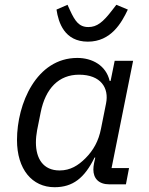

<svg xmlns="http://www.w3.org/2000/svg" viewBox="-20 -770 623 802"><path d="M347 -596C444 -596 488 -675 514 -730L466 -750L449 -728C410 -677 385 -657 349 -657C310 -657 293 -682 272 -728L262 -750L216 -730C224 -676 249 -596 347 -596ZM506 0 519 -68H446L536 -516H459L442 -432H438C423 -497 365 -528 303 -528C132 -528 51 -337 51 -185C51 -63 114 12 208 12C284 12 333 -26 375 -112H378L373 -89C371 -79 370 -70 370 -62C370 -25 392 0 437 0ZM229 -58C160 -58 130 -108 130 -175C130 -192 132 -209 135 -226L150 -301C170 -401 226 -458 310 -458C402 -458 436 -402 423 -338L402 -233C392 -181 370 -142 337 -109C307 -79 274 -58 229 -58Z"/></svg>

Font: LVC Sans
Style: Italic
Weight: 400
Italic angle: -11.31°
Designer: Mike Abbink, Paul van der Laan, Pieter van Rosmalen
Foundry: Bold Monday
Version: Version 3.0